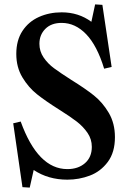

<svg xmlns="http://www.w3.org/2000/svg" viewBox="-20 -806 591 872"><path d="M395 -707 412 -786 445 -784 487 -502 453 -494Q421 -599 371.5 -650.5Q322 -702 260 -702Q213 -702 186 -675Q159 -648 159 -607Q159 -573 178 -545Q197 -517 225.5 -496Q254 -475 304 -443Q367 -404 406.5 -372.5Q446 -341 474 -293.5Q502 -246 502 -183Q502 -114 469.5 -70.5Q437 -27 388 -8.5Q339 10 286 10Q199 10 133 -34L115 46L82 44L40 -246L74 -254Q152 -38 286 -38Q335 -38 366 -65Q397 -92 397 -139Q397 -174 377.5 -202.5Q358 -231 329 -253.5Q300 -276 249 -308Q187 -347 148 -378Q109 -409 81.5 -455Q54 -501 54 -561Q54 -623 82 -665.5Q110 -708 157 -729Q204 -750 260 -750Q337 -750 395 -707Z"/></svg>

Font: Minipax
Style: Bold
Weight: 500
Designer: Raphaël Ronot, Igor Stepanchenko (Cyrillic)
Foundry: steppetype
Version: Version 1.002